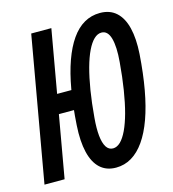

<svg xmlns="http://www.w3.org/2000/svg" viewBox="-113 -792 805 891"><g transform="rotate(-15 290.0 -346.5)"><path d="M335.9 9.8Q289.6 9.8 259.8 -17.6Q230 -44.9 217.3 -97.9Q204.6 -150.9 209.5 -227.5Q215.3 -320.3 228.5 -395.5Q241.7 -470.7 262.2 -528.1Q282.7 -585.4 310.1 -624.5Q337.4 -663.6 371.8 -683.3Q406.2 -703.1 447.8 -703.1Q495.6 -703.1 525.9 -675.5Q556.2 -647.9 568.8 -596.2Q581.5 -544.4 576.7 -471.2Q570.3 -378.9 556.6 -303.2Q543 -227.5 522 -169.2Q501 -110.8 473.1 -71Q445.3 -31.2 410.9 -10.7Q376.5 9.8 335.9 9.8ZM-6.3 0 115.7 -693.4H212.4L90.3 0ZM86.4 -298.8 102.5 -391.6H264.2L248 -298.8ZM345.2 -80.1Q363.8 -80.1 380.9 -96.4Q397.9 -112.8 413.1 -144.8Q428.2 -176.8 440.7 -222.7Q453.1 -268.6 462.6 -328.1Q472.2 -387.7 478 -459Q484.4 -531.7 472.9 -572.5Q461.4 -613.3 431.2 -613.3Q412.1 -613.3 395 -596.9Q377.9 -580.6 362.8 -549.3Q347.7 -518.1 335.2 -472.7Q322.8 -427.2 313.2 -368.7Q303.7 -310.1 297.9 -239.7Q293.5 -189.5 297.1 -153.8Q300.8 -118.2 312.7 -99.1Q324.7 -80.1 345.2 -80.1Z"/></g></svg>

Font: Cascadia Code
Style: Italic
Weight: 400
Italic angle: -10°
Designer: Aaron Bell
Foundry: Saja Typeworks
Version: Version 2407.024